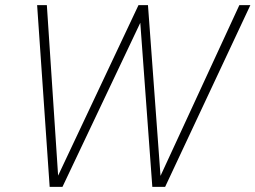

<svg xmlns="http://www.w3.org/2000/svg" viewBox="-20 -730 998 750"><path d="M915 -710H958L625 0H575L528 -641L224 0H174L125 -710H163L207 -44L521 -710H558L607 -43Z"/></svg>

Font: Livvic ExtraLight
Style: Italic
Weight: 275
Italic angle: -10°
Designer: Jacques Le Bailly, Baron von Fonthausen
Version: Version 1.001; ttfautohint (v1.8.2)